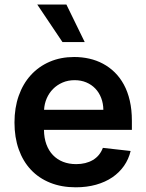

<svg xmlns="http://www.w3.org/2000/svg" viewBox="-20 -799 633 830"><path d="M307.5 10.7Q245.7 10.7 196.7 -9.1Q147.7 -28.8 113.5 -65.3Q79.2 -101.9 60.9 -153.6Q42.6 -205.3 42.6 -269.5Q42.6 -332.7 60.9 -384.8Q79.2 -436.8 113.1 -474.1Q147 -511.4 194.6 -532Q242.2 -552.6 300.8 -552.6Q334.5 -552.6 365.9 -545.5Q397.4 -538.4 425.1 -523.6Q452.8 -508.9 475.7 -486.5Q498.6 -464.1 515.3 -433.6Q532 -403.1 541 -364Q550.1 -324.9 550.1 -277V-237.6H170.1Q170.5 -202.4 180.6 -174.9Q190.7 -147.4 209 -128.4Q227.3 -109.4 252.7 -99.4Q278.1 -89.5 309.3 -89.5Q351.2 -89.5 381.4 -107.2Q411.6 -125 424.7 -159.8L544.7 -146.3Q536.2 -110.8 516 -81.9Q495.7 -52.9 465.4 -32.3Q435 -11.7 395.1 -0.5Q355.1 10.7 307.5 10.7ZM426.8 -324.2Q426.5 -351.9 417.4 -375.5Q408.4 -399.1 392 -416.2Q375.7 -433.2 353 -442.8Q330.3 -452.4 302.6 -452.4Q273.8 -452.4 250.2 -442.1Q226.6 -431.8 209.3 -414.4Q192.1 -397 182 -373.8Q171.9 -350.5 170.5 -324.2ZM141 -779.5H267L346.2 -617.2H250Z"/></svg>

Font: Interop SemBd
Style: Regular
Weight: 600
Designer: Rasmus Andersson, Google, Jang Haemin
Foundry: jhaemin
Version: Version 1.008